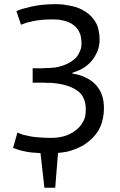

<svg xmlns="http://www.w3.org/2000/svg" viewBox="-20 -715 568 910"><path d="M189.5 -323.2Q194.3 -323.2 200.2 -322.3Q205.1 -322.3 210 -322.3Q214.8 -322.3 220.7 -322.3Q226.6 -321.3 232.4 -321.3Q266.6 -318.4 294.9 -309.6Q322.3 -301.8 343.8 -287.1Q366.2 -272.5 376 -250Q386.7 -227.5 386.7 -197.3Q386.7 -179.7 383.8 -164.1Q380.9 -149.4 373 -136.7Q365.2 -123 356.4 -113.3Q346.7 -102.5 335 -94.7Q324.2 -85.9 310.5 -80.1Q297.9 -73.2 283.2 -69.3Q268.6 -65.4 253.9 -63.5Q239.3 -61.5 223.6 -61.5Q195.3 -61.5 170.9 -63.5Q146.5 -64.5 126 -68.4Q105.5 -72.3 89.8 -76.2Q74.2 -81.1 62.5 -86.9Q55.7 -62.5 42 -13.7Q53.7 -9.8 67.4 -4.9Q80.1 -1 95.7 2Q111.3 5.9 130.9 7.8Q149.4 9.8 171.9 10.7Q177.7 65.4 190.4 174.8Q203.1 174.8 241.2 174.8Q241.2 174.8 242.2 173.8Q242.2 173.8 242.2 172.9Q242.2 172.9 242.2 171.9Q242.2 171.9 242.2 170.9Q242.2 169.9 242.2 168.9Q242.2 168.9 242.2 168Q242.2 168 242.2 167Q242.2 167 242.2 166Q242.2 166 242.2 165Q242.2 165 242.2 164.1Q242.2 164.1 243.2 163.1Q243.2 163.1 243.2 162.1Q243.2 162.1 243.2 161.1Q243.2 161.1 243.2 160.2Q243.2 160.2 243.2 159.2Q243.2 159.2 243.2 158.2Q243.2 158.2 243.2 157.2Q243.2 157.2 243.2 156.2Q243.2 156.2 243.2 155.3Q243.2 155.3 243.2 154.3Q243.2 154.3 243.2 153.3Q243.2 153.3 243.2 152.3Q243.2 152.3 244.1 150.4Q244.1 150.4 244.1 149.4Q244.1 149.4 244.1 148.4Q244.1 148.4 244.1 147.5Q244.1 147.5 244.1 146.5Q244.1 146.5 244.1 145.5Q244.1 145.5 244.1 144.5Q244.1 144.5 244.1 143.6Q244.1 143.6 244.1 142.6Q244.1 142.6 244.1 141.6Q244.1 141.6 244.1 139.6Q244.1 139.6 245.1 138.7Q245.1 138.7 245.1 137.7Q245.1 137.7 245.1 136.7Q245.1 136.7 245.1 135.7Q245.1 135.7 245.1 134.8Q245.1 134.8 245.1 133.8Q245.1 133.8 245.1 132.8Q245.1 132.8 245.1 131.8Q249 89.8 251 59.6Q253.9 29.3 254.9 9.8Q277.3 7.8 297.9 3.9Q318.4 -1 337.9 -8.8Q357.4 -16.6 375 -26.4Q391.6 -37.1 406.2 -49.8Q421.9 -62.5 433.6 -78.1Q446.3 -93.8 455.1 -113.3Q463.9 -132.8 467.8 -154.3Q472.7 -176.8 472.7 -202.1Q472.7 -237.3 462.9 -265.6Q453.1 -293 432.6 -314.5Q413.1 -335 385.7 -347.7Q358.4 -361.3 323.2 -366.2Q323.2 -367.2 323.2 -370.1Q355.5 -379.9 379.9 -395.5Q404.3 -412.1 419.9 -433.6Q435.5 -455.1 444.3 -478.5Q452.1 -502 452.1 -527.3Q452.1 -550.8 447.3 -571.3Q443.4 -591.8 434.6 -607.4Q425.8 -623 413.1 -636.7Q401.4 -649.4 385.7 -659.2Q371.1 -668.9 354.5 -675.8Q338.9 -682.6 319.3 -686.5Q299.8 -690.4 281.2 -693.4Q261.7 -695.3 242.2 -695.3Q210.9 -695.3 182.6 -692.4Q153.3 -689.5 127.9 -683.6Q103.5 -677.7 85.9 -672.9Q68.4 -667 57.6 -662.1Q57.6 -661.1 58.6 -660.2Q58.6 -660.2 58.6 -659.2Q58.6 -659.2 59.6 -658.2Q59.6 -658.2 59.6 -657.2Q59.6 -657.2 59.6 -656.2Q59.6 -656.2 60.5 -654.3Q60.5 -654.3 60.5 -653.3Q60.5 -653.3 61.5 -652.3Q61.5 -652.3 61.5 -651.4Q61.5 -651.4 61.5 -650.4Q61.5 -650.4 62.5 -649.4Q62.5 -649.4 62.5 -649.4Q62.5 -649.4 62.5 -648.4Q62.5 -648.4 62.5 -647.5Q62.5 -646.5 63.5 -645.5Q63.5 -645.5 63.5 -644.5Q63.5 -644.5 64.5 -643.6Q64.5 -643.6 64.5 -642.6Q64.5 -642.6 64.5 -642.6Q64.5 -641.6 65.4 -640.6Q65.4 -640.6 65.4 -639.6Q65.4 -639.6 65.4 -638.7Q65.4 -638.7 65.4 -638.7Q65.4 -638.7 66.4 -636.7Q66.4 -636.7 66.4 -635.7Q66.4 -635.7 66.4 -635.7Q66.4 -635.7 67.4 -633.8Q67.4 -633.8 67.4 -632.8Q67.4 -632.8 67.4 -632.8Q67.4 -632.8 68.4 -630.9Q68.4 -630.9 68.4 -629.9Q68.4 -629.9 69.3 -628.9Q69.3 -628.9 69.3 -627.9Q69.3 -627.9 69.3 -627Q69.3 -627 70.3 -626Q70.3 -626 70.3 -625Q70.3 -625 70.3 -625Q70.3 -625 71.3 -623Q71.3 -623 71.3 -622.1Q71.3 -622.1 71.3 -621.1Q71.3 -621.1 72.3 -620.1Q72.3 -620.1 72.3 -619.1Q72.3 -619.1 72.3 -618.2Q72.3 -618.2 73.2 -617.2Q73.2 -617.2 73.2 -616.2Q73.2 -616.2 73.2 -616.2Q73.2 -615.2 74.2 -614.3Q74.2 -614.3 74.2 -613.3Q74.2 -613.3 74.2 -613.3Q74.2 -612.3 75.2 -611.3Q75.2 -611.3 75.2 -610.4Q75.2 -610.4 75.2 -609.4Q75.2 -609.4 76.2 -608.4Q76.2 -608.4 76.2 -607.4Q76.2 -607.4 76.2 -607.4Q76.2 -607.4 77.1 -605.5Q77.1 -605.5 77.1 -604.5Q77.1 -604.5 77.1 -604.5Q77.1 -604.5 77.1 -603.5Q77.1 -602.5 78.1 -601.6Q78.1 -601.6 78.1 -600.6Q78.1 -600.6 79.1 -599.6Q79.1 -599.6 79.1 -598.6Q79.1 -598.6 79.1 -597.7Q79.1 -597.7 79.1 -597.7Q90.8 -602.5 105.5 -607.4Q120.1 -611.3 138.7 -615.2Q158.2 -619.1 179.7 -621.1Q202.1 -623 228.5 -623Q243.2 -623 256.8 -622.1Q269.5 -620.1 282.2 -617.2Q294.9 -614.3 305.7 -609.4Q316.4 -605.5 325.2 -598.6Q335.9 -591.8 342.8 -583Q350.6 -574.2 355.5 -563.5Q361.3 -553.7 363.3 -540Q366.2 -525.4 366.2 -509.8Q366.2 -498 364.3 -487.3Q361.3 -477.5 356.4 -466.8Q351.6 -457 345.7 -448.2Q338.9 -439.5 330.1 -432.6Q322.3 -425.8 312.5 -419.9Q302.7 -414.1 291 -409.2Q280.3 -404.3 268.6 -401.4Q256.8 -397.5 243.2 -395.5Q239.3 -394.5 234.4 -394.5Q229.5 -393.6 223.6 -393.6Q217.8 -393.6 210.9 -392.6Q205.1 -392.6 198.2 -392.6Q191.4 -391.6 185.5 -391.6Q178.7 -391.6 171.9 -391.6Q165 -391.6 150.4 -391.6Q146.5 -391.6 134.8 -391.6Q134.8 -375 134.8 -323.2Q148.4 -323.2 189.5 -323.2Z"/></svg>

Font: Aptus Gothic JP
Style: Medium
Weight: 400
Designer: Fuminori Ogawa / Motoya
Version: Version 1